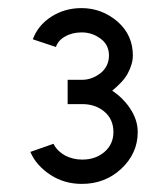

<svg xmlns="http://www.w3.org/2000/svg" viewBox="-20 -827 399 474"><path d="M181 -807Q140 -807 107 -786Q74 -765 61 -730L118 -711Q124 -728 141 -737Q158 -747 182 -747Q208 -747 229 -731Q249 -716 249 -690Q249 -664 229 -647Q207 -630 183 -630H147V-570H183Q215 -570 237 -552Q260 -533 260 -501Q260 -471 238 -452Q216 -433 183 -433Q160 -433 141 -443Q121 -454 112 -472L55 -452Q62 -435 75 -420.5Q88 -406 105 -395Q139 -373 182 -373Q239 -373 279 -410Q320 -448 320 -501Q320 -532 300 -561Q283 -586 257 -603Q270 -614 279.5 -624Q289 -634 295 -645Q301 -656 304.5 -667.5Q308 -679 308 -690Q308 -740 271 -773Q232 -807 181 -807Z"/></svg>

Font: Unageo Variable
Style: Regular
Weight: 300
Designer: Richard Sepsi
Foundry: Richard Sepsi
Version: Version 2.200